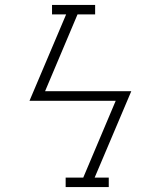

<svg xmlns="http://www.w3.org/2000/svg" viewBox="-20 -755 640 775"><path d="M245 0V-38H316L447 -348H99L247 -697H190V-735H364V-697H293L162 -387H510L362 -38H419V0Z"/></svg>

Font: Iosevka Etoile Extralight
Style: Italic
Weight: 200
Italic angle: -9°
Designer: Belleve Invis
Foundry: Belleve Invis
Version: Version 22.1.2; ttfautohint (v1.8.4)